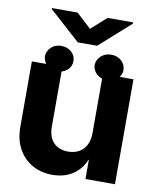

<svg xmlns="http://www.w3.org/2000/svg" viewBox="-88 -854 755 929"><g transform="rotate(10 290.0 -390.0)"><path d="M389.8 -226.2V-515.6H539.8V0H394.7V-94.1H392.8Q375.3 -48.5 333.7 -20.4Q292.1 7.8 232.2 7.8Q177.2 7.8 133.8 -16.7Q90.3 -41.3 65.5 -86.8Q40.6 -132.2 40.6 -194.7V-515.6H190.6V-221.1Q190.6 -170.6 217 -143.4Q243.4 -116.2 288.7 -116.2Q318.1 -116.2 340.8 -128.4Q363.5 -140.6 376.7 -165.1Q389.8 -189.6 389.8 -226.2ZM98.4 -551.6Q99.2 -577.2 118.8 -595.7Q138.3 -614.2 167.8 -614.3Q198.8 -614.2 218.8 -595.9Q238.8 -577.6 238.5 -551.6Q238.8 -525 218.5 -507.3Q198.2 -489.6 167.8 -489.5Q138.9 -489.6 119 -507.6Q99.2 -525.6 98.4 -551.6ZM342.6 -550.8Q343.6 -577.1 363.5 -595.6Q383.5 -614.2 414.3 -614.3Q444.2 -614.2 464.2 -595.6Q484.2 -577.1 484.6 -550.8Q484.2 -525.4 464.2 -507.2Q444.2 -489.1 414.3 -489.1Q383.5 -489.1 363.5 -507.2Q343.6 -525.4 342.6 -550.8ZM217.6 -786.5 290.2 -719.5 365 -786.5H490.8V-780.7L338.3 -644.9H243.4L91.4 -781.8V-786.5Z"/></g></svg>

Font: Inter Display V
Style: Regular
Weight: 400
Designer: Rasmus Andersson
Foundry: rsms
Version: Version 3.015;git-src